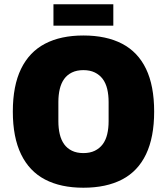

<svg xmlns="http://www.w3.org/2000/svg" viewBox="-20 -866 781 898"><path d="M370 12Q264 12 190.5 -26.5Q117 -65 78.5 -144.5Q40 -224 40 -344Q40 -465 78.5 -544Q117 -623 190.5 -661.5Q264 -700 370 -700Q477 -700 551 -661.5Q625 -623 663 -544Q701 -465 701 -344Q701 -224 663 -144.5Q625 -65 551 -26.5Q477 12 370 12ZM370 -150Q401 -150 423.5 -161Q446 -172 460.5 -191.5Q475 -211 481.5 -238.5Q488 -266 488 -299V-389Q488 -422 481.5 -449.5Q475 -477 460.5 -496.5Q446 -516 423.5 -527Q401 -538 370 -538Q339 -538 316.5 -527Q294 -516 280 -496.5Q266 -477 259.5 -449.5Q253 -422 253 -389V-299Q253 -266 259.5 -238.5Q266 -211 280 -191.5Q294 -172 316.5 -161Q339 -150 370 -150ZM230 -746V-846H510V-746Z"/></svg>

Font: Archivo SemiCondensed Black
Style: Regular
Weight: 900
Width: 4
Designer: Hector Gatti
Foundry: Omnibus-Type
Version: Version 2.001